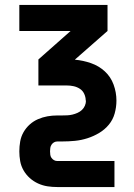

<svg xmlns="http://www.w3.org/2000/svg" viewBox="-20 -540 540 775"><path d="M212 215Q191 215 171.5 212Q152 209 133.5 200.5Q115 192 100 178.5Q85 165 75 147.5Q65 130 61.5 110.5Q58 91 58 71Q58 51 61.5 31Q65 11 75 -6.5Q85 -24 100 -37.5Q115 -51 133.5 -59Q152 -67 171.5 -70.5Q191 -74 212 -74H231Q241 -74 251.5 -74.5Q262 -75 272.5 -77.5Q283 -80 293 -84.5Q303 -89 310.5 -96Q318 -103 322.5 -113Q327 -123 327 -134Q327 -134 326.5 -134Q326 -134 326 -134Q326 -148 320 -161Q314 -174 302.5 -181.5Q291 -189 277.5 -192Q264 -195 250 -195H135V-300L265 -415H58V-520H414V-415L283 -300V-299Q316 -296 347.5 -285Q379 -274 403 -252Q427 -230 438.5 -198.5Q450 -167 450 -134H388H450Q450 -134 450 -134Q450 -134 450 -134Q450 -108 443 -82.5Q436 -57 419.5 -37Q403 -17 380.5 -3.5Q358 10 333 18Q308 26 282.5 28.5Q257 31 231 31H212Q204 31 198 34.5Q192 38 188 44Q184 50 183 57Q182 64 182 71Q182 78 183 85Q184 92 188 97.5Q192 103 198 106.5Q204 110 212 110H442V215Z"/></svg>

Font: Iosevka SS04 Extrabold
Style: Regular
Weight: 800
Monospace: yes
Designer: Belleve Invis
Foundry: Belleve Invis
Version: Version 19.0.0; ttfautohint (v1.8.4)